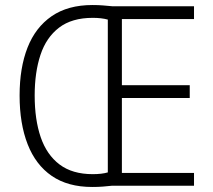

<svg xmlns="http://www.w3.org/2000/svg" viewBox="-20 -739 848 764"><path d="M348 -719Q371 -719 389 -717.5Q407 -716 428 -714H752V-663H465V-400H735V-349H465V-51H752V0H426Q408 2 389 3.5Q370 5 347 5Q250 5 186 -39Q122 -83 90 -165Q58 -247 58 -359Q58 -469 89.5 -549.5Q121 -630 185.5 -674.5Q250 -719 348 -719ZM349 -668Q266 -668 215 -629Q164 -590 141 -520.5Q118 -451 118 -359Q118 -263 142 -193Q166 -123 217 -84.5Q268 -46 349 -46Q385 -46 409 -53V-661Q384 -668 349 -668Z"/></svg>

Font: Noto Sans Arabic UI SmCn Lt
Style: Regular
Weight: 300
Width: 4
Designer: Monotype Design Team, Nadine Chahine and Nizar Qandah
Foundry: Monotype Imaging Inc.
Version: Version 2.010; ttfautohint (v1.8.4.7-5d5b)